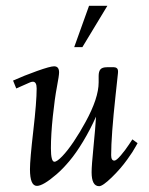

<svg xmlns="http://www.w3.org/2000/svg" viewBox="-20 -630 513 660"><path d="M235.1 -468 286.1 -610.1H349.1L263.2 -468ZM106.9 9Q83 9 83 -48.1Q83 -81.1 94.5 -180.7Q106 -280.3 106 -325.9Q106 -349.1 93 -349.1Q87.4 -349.1 81.1 -345.9L35.9 -325.9L24.9 -353Q62.3 -369.9 107.4 -386Q152.6 -402.1 166 -402.1Q183.1 -402.1 183.1 -381.1Q183.1 -370.4 175.7 -331.5Q168.2 -292.7 161.6 -230Q155 -167.2 155 -120.6Q155 -74 167 -74Q175.8 -74 194.2 -93.1Q212.6 -112.3 233.6 -143.6Q254.6 -174.8 273.9 -210.4Q319.1 -292.7 319.1 -346.9V-368.9Q319.1 -384.3 325.3 -391.6Q331.5 -398.9 347.9 -398.9H372.1Q377.9 -398.9 382.3 -395Q386.7 -391.1 385.5 -378.8Q384.3 -366.5 377.2 -301.5Q362.1 -162.6 362.1 -96.9Q362.1 -77.9 373 -77.9Q380.1 -77.9 395.6 -96.2Q411.1 -114.5 423.1 -132.8L435.1 -150.9L452.9 -137.9Q452.1 -137 446.7 -126.8Q441.2 -116.7 434.7 -106.7Q428.2 -96.7 417.5 -81.8Q394.8 -50 363.9 -20Q333 10 320.8 10Q294.9 10 294.9 -38.1Q294.9 -60.3 301.4 -125.6Q307.9 -190.9 310.1 -229Q290 -184.1 265.7 -143.8Q241.5 -103.5 218.4 -76.2Q195.3 -48.8 174.3 -30.8Q128.2 9 106.9 9Z"/></svg>

Font: Linden Hill
Style: Italic
Weight: 400
Italic angle: -5.60001°
Version: Version 1.201